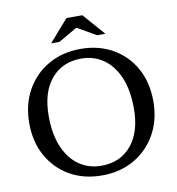

<svg xmlns="http://www.w3.org/2000/svg" viewBox="-93 -941 954 1035"><g transform="rotate(-10 384.0 -423.5)"><path d="M385.5 -681Q484.5 -681 561 -637.2Q637.5 -593.5 680.5 -515.8Q723.5 -438 723.5 -336Q723.5 -234 679.8 -155.8Q636 -77.5 559 -33.2Q482 11 382.5 11Q283 11 206.8 -32.8Q130.5 -76.5 87.2 -154.2Q44 -232 44 -334Q44 -436 87.8 -514.2Q131.5 -592.5 208.8 -636.8Q286 -681 385.5 -681ZM388.5 -41Q491.5 -41 552.5 -113.5Q613.5 -186 613.5 -315.5Q613.5 -416.5 583.5 -486.2Q553.5 -556 500.8 -592.5Q448 -629 379.5 -629Q276.5 -629 215.2 -556.5Q154 -484 154 -354.5Q154 -253.5 184 -183.8Q214 -114 267 -77.5Q320 -41 388.5 -41ZM486.5 -738 383.5 -797.5 280.5 -738H235L340 -858H427L532 -738Z"/></g></svg>

Font: Newsreader Text Medium
Style: Regular
Weight: 500
Designer: Hugues Gentile
Foundry: Production Type
Version: Version 1.001